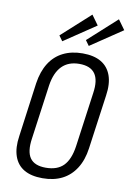

<svg xmlns="http://www.w3.org/2000/svg" viewBox="-100 -987 716 1055"><g transform="rotate(10 257.5 -459.5)"><path d="M213 7Q150 7 110 -16.5Q70 -40 54 -86.5Q38 -133 48 -199L89 -501Q99 -568 128 -614Q157 -660 204 -683.5Q251 -707 313 -707Q376 -707 416 -683.5Q456 -660 472.5 -614Q489 -568 479 -501L437 -199Q428 -133 398.5 -86.5Q369 -40 322.5 -16.5Q276 7 213 7ZM221 -53Q285 -53 319.5 -88Q354 -123 365 -198L407 -502Q418 -575 392.5 -611Q367 -647 305 -647Q244 -647 208 -610.5Q172 -574 161 -502L119 -198Q108 -124 133 -88.5Q158 -53 221 -53ZM367 -872 190 -753 169 -782 328 -926ZM515 -872 338 -753 317 -782 476 -926Z"/></g></svg>

Font: Pathway Extreme Condensed Light
Style: Italic
Weight: 300
Width: 3
Italic angle: -8°
Version: Version 1.001;gftools[0.9.26]